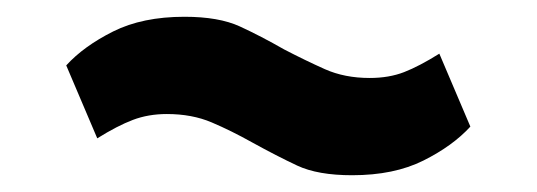

<svg xmlns="http://www.w3.org/2000/svg" viewBox="-20 -420 640 229"><path d="M400 -211Q359 -211 334.5 -222.5Q310 -234 281 -250Q256 -264 232.5 -274Q209 -284 179 -284Q157 -284 138.5 -277Q120 -270 96 -255L59 -342Q80 -365 115 -382.5Q150 -400 200 -400Q241 -400 266 -388.5Q291 -377 319 -361Q344 -348 367.5 -337.5Q391 -327 421 -327Q444 -327 462 -334Q480 -341 504 -356L541 -269Q520 -246 485 -228.5Q450 -211 400 -211Z"/></svg>

Font: IBM Plex Sans
Style: Italic
Weight: 400
Italic angle: -11.31°
Designer: Mike Abbink, Paul van der Laan, Pieter van Rosmalen
Foundry: Bold Monday
Version: Version 3.201